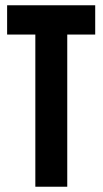

<svg xmlns="http://www.w3.org/2000/svg" viewBox="-20 -708 389 728"><path d="M114 -577H7V-688H341V-577H235V0H114Z"/></svg>

Font: Saira ExtraCondensed
Style: Bold
Weight: 700
Width: 2
Designer: Hector Gatti with collaboration of the Omnibus-Type team
Foundry: Omnibus-Type
Version: Version 0.072; ttfautohint (v1.8)